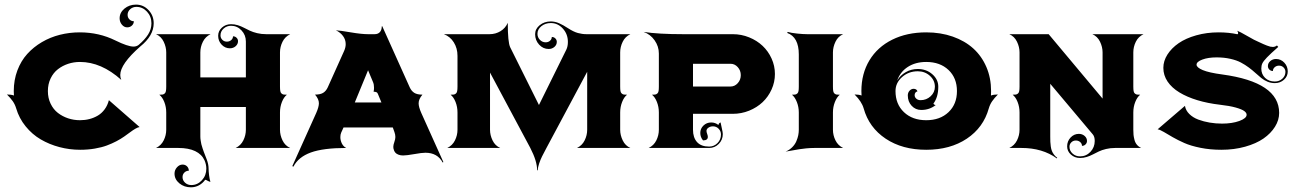

<svg xmlns="http://www.w3.org/2000/svg" viewBox="-20 -635 5558 824"><path d="M9.8 -229.5Q28.1 -229.5 39.8 -225.1Q39.1 -234.4 39.1 -244.1Q39.1 -291.7 54.6 -332.8Q70.1 -373.8 96.9 -403.4Q123.8 -433.1 159.7 -454.2Q195.6 -475.3 236.9 -485.7Q278.3 -496.1 322.3 -496.1Q405 -496.1 475.1 -461.4Q528.6 -435.1 553 -435.1Q565.9 -435.1 575.2 -442.4Q601.1 -464.4 615.5 -486.8Q629.9 -509.3 629.9 -535.2Q629.9 -564.2 611 -584.8Q592 -605.5 565.4 -605.5Q549.8 -605.5 538.7 -595.5Q527.6 -585.4 527.6 -571.3Q527.6 -559.8 535.4 -551.9Q543.2 -543.9 554.4 -543.9Q554.4 -533 546.1 -525.3Q537.8 -517.6 525.9 -517.6Q512.7 -517.6 503.1 -529.2Q493.4 -540.8 493.4 -556.4Q493.4 -580.8 514 -598Q534.7 -615.2 563.7 -615.2Q595.2 -615.2 617.4 -591.8Q639.6 -568.4 639.6 -535.2Q639.6 -481.7 582 -435.5Q496.1 -360.1 496.1 -313Q496.1 -302.2 500.5 -292.2Q414.8 -369.1 323.2 -369.1Q296.6 -369.1 272.3 -361.1Q248 -353 228.5 -337.9Q209 -322.8 197.3 -298.5Q185.5 -274.2 185.5 -244.1Q185.5 -214.1 197.3 -189.8Q209 -165.5 228.5 -150.4Q248 -135.3 272.3 -127.2Q296.6 -119.1 323.2 -119.1Q344.5 -119.1 363.6 -124Q382.8 -128.9 399.8 -138.9Q416.7 -148.9 429.2 -165.9Q441.7 -182.9 447.3 -205.1L579.1 -89.8Q571.3 -88.6 561 -82.6Q550.8 -76.7 539.2 -68Q527.6 -59.3 513.1 -49.1Q498.5 -38.8 479.5 -28.8Q460.4 -18.8 438.5 -10.6Q416.5 -2.4 386.8 2.7Q357.2 7.8 324.2 7.8Q278.3 7.8 235.1 -3.7Q191.9 -15.1 154.9 -36.7Q117.9 -58.3 90 -92.8Q62 -127.2 49.3 -170.2Q44.4 -186.8 34.8 -200.6Q25.1 -214.4 9.8 -229.5Z M649.4 0Q671.6 -10.5 682.5 -32.5Q693.4 -54.4 693.4 -78.1V-152.3Q693.4 -176.3 685.1 -197.3Q676.8 -218.3 663.8 -228.5Q673.1 -228.5 677.6 -229.2Q682.1 -230 686.4 -233.4Q690.7 -236.8 692 -243.9Q693.4 -251 693.4 -263.7V-410.2Q693.4 -433.3 682.4 -456.1Q671.4 -478.8 649.4 -488.3H883.8Q861.6 -477.8 850.7 -455.8Q839.8 -433.8 839.8 -410.2V-302.7H1035.2V-457Q1035.2 -484.6 1016.5 -504.5Q997.8 -524.4 971.7 -524.4Q952.9 -524.4 939.6 -512.3Q926.3 -500.2 926.3 -483.2Q926.3 -471.9 934.2 -464.1Q942.1 -456.3 953.6 -456.3Q964.6 -456.3 972.3 -463Q980 -469.7 980 -479.2Q989 -479.2 995.2 -473Q1001.5 -466.8 1001.5 -458.3Q1001.5 -445.6 991.2 -436.6Q981 -427.7 966.6 -427.7Q945.8 -427.7 931 -443.5Q916.3 -459.2 916.3 -481.4Q916.3 -502.2 932.5 -516.7Q948.7 -531.2 971.7 -531.2Q986.3 -531.2 1000.4 -526.9Q1014.4 -522.5 1026.6 -516.1Q1038.8 -509.8 1052.1 -503.4Q1065.4 -497.1 1083.6 -492.7Q1101.8 -488.3 1122.6 -488.3H1225.6Q1203.4 -477.8 1192.5 -455.8Q1181.6 -433.8 1181.6 -410.2V-263.7Q1181.6 -251 1183 -243.9Q1184.3 -236.8 1188.6 -233.4Q1192.9 -230 1197.4 -229.2Q1201.9 -228.5 1211.2 -228.5Q1198.2 -218.3 1189.9 -197.3Q1181.6 -176.3 1181.6 -152.3V-78.1Q1181.6 -54.9 1192.6 -32.2Q1203.6 -9.5 1225.6 0H991.2Q1013.4 -10.5 1024.3 -32.5Q1035.2 -54.4 1035.2 -78.1V-175.8H839.8V-48.8Q839.8 -41 841.3 -31.7Q842.8 -22.5 844.2 -15.7Q845.7 -9 849.5 2Q853.3 12.9 855 17.6Q856.7 22.2 861.5 34.5Q866.2 46.9 867.2 49.1Q875.2 70.3 875.2 88.9Q875.2 100.3 877.4 117.9Q879.6 135.5 883.1 145.3Q878.9 145.3 871.3 140.9Q863.8 136.5 860.6 136.5Q849.9 151.6 833.9 160.3Q817.9 168.9 799.3 168.9Q770.3 168.9 749.6 151.7Q729 134.5 729 110.1Q729 94.7 739.5 83Q750 71.3 763.4 71.3Q775.1 71.3 782.7 78.9Q790.3 86.4 790.3 97.7Q779.1 97.7 771.2 105.6Q763.4 113.5 763.4 125Q763.4 139.2 774.4 149.2Q785.4 159.2 801 159.2Q827.6 159.2 846.6 138.5Q865.5 117.9 865.5 88.9Q865.5 71 857.7 53Q845.9 27.1 817.5 13.5Q789.1 0 745.6 0Z M1234.4 78.1 1337.2 -150.4Q1348.6 -176.3 1348.6 -191.9Q1348.6 -209.7 1332 -229Q1354.7 -229 1367.1 -236.7Q1379.4 -244.4 1386.7 -260.3L1456.8 -416.3Q1463.6 -431.4 1463.6 -445.6Q1463.6 -465.1 1452 -480.6Q1440.4 -496.1 1421.6 -504.9Q1438.5 -504.2 1485 -496.2Q1531.5 -488.3 1559.6 -488.3H1587.9Q1602.3 -488.3 1610.4 -497.3Q1618.4 -506.3 1618.4 -521.7L1620.4 -522.7L1738.5 -260Q1745.8 -244.1 1758.1 -236.5Q1770.3 -228.8 1793 -228.8Q1776.6 -209.7 1776.6 -191.7Q1776.6 -176 1788.1 -150.1L1882.8 60.5L1879.9 62.5Q1857.4 20.5 1805.7 20.5Q1790.3 20.5 1757.6 26.4Q1724.9 32.2 1710 32.2Q1698.5 32.2 1690.1 28.8Q1681.6 25.4 1677.6 21.1Q1673.6 16.8 1671.1 10.7Q1668.7 4.6 1668.3 1.1Q1668 -2.4 1668 -5.9Q1668 -12.9 1672.4 -25.5Q1676.8 -38.1 1676.8 -46.9Q1676.8 -57.1 1672.9 -67.9L1665.8 -87.9H1454.3L1444.3 -65.9Q1440.7 -57.4 1440.7 -46.6Q1440.7 -32.2 1447.3 -19Q1453.9 -5.9 1465.8 0Q1367.7 0 1314.1 19.4Q1260.5 38.8 1239.3 80.1ZM1502.7 -195.3H1616.9L1601.6 -232.4Q1599.4 -237.8 1595.5 -239.4Q1591.6 -241 1583.3 -241.5Q1585.2 -248.5 1585.2 -258.3Q1585.2 -272.7 1581.1 -282.2L1559.6 -333.5Z M1884.8 -488.3H2081.1Q2106.9 -488.3 2128.2 -501.3Q2149.4 -514.4 2159.2 -537.1Q2159.2 -453.1 2169.7 -431.9L2293 -184.3L2410.2 -421.4Q2417.2 -435.5 2417.2 -455.1Q2417.2 -488.5 2395.6 -512.3Q2374 -536.1 2343.8 -536.1Q2320.1 -536.1 2303.3 -522.6Q2286.6 -509 2286.6 -490Q2286.6 -474.9 2297 -464.1Q2307.4 -453.4 2321.8 -453.4Q2332.8 -453.4 2340.5 -460.1Q2348.1 -466.8 2348.1 -476.3Q2357.2 -476.3 2363.4 -470.1Q2369.6 -463.9 2369.6 -455.3Q2369.6 -442.6 2359.4 -433.7Q2349.1 -424.8 2334.7 -424.8Q2310.8 -424.8 2293.7 -443.5Q2276.6 -462.2 2276.6 -488.3Q2276.6 -511 2296.3 -527Q2315.9 -543 2343.8 -543Q2361.8 -543 2379.4 -535.3Q2397 -527.6 2417 -514.4Q2441.4 -498.5 2460 -493.4Q2478.5 -488.3 2497.1 -488.3H2685.5Q2663.3 -478 2652.5 -455.9Q2641.6 -433.8 2641.6 -410.2V-263.7Q2641.6 -251 2642.9 -243.9Q2644.3 -236.8 2648.6 -233.4Q2652.8 -230 2657.3 -229.2Q2661.9 -228.5 2671.1 -228.5Q2658.2 -218.3 2649.9 -197.3Q2641.6 -176.3 2641.6 -152.3V-78.1Q2641.6 -54.9 2652.6 -32.2Q2663.6 -9.5 2685.5 0H2456.1Q2478.3 -10.5 2489.1 -32.5Q2500 -54.4 2500 -78.1V-326.9L2325.2 0Q2312.7 23.2 2306.3 36.3Q2299.8 49.3 2293.9 66.4Q2288.1 83.5 2288.1 95.7H2285.2Q2285.2 56.6 2255.9 0L2083 -323.5V-78.1Q2083 -54.9 2094 -32.2Q2105 -9.5 2127 0H1899.4Q1921.6 -10.5 1932.5 -32.5Q1943.4 -54.4 1943.4 -78.1V-152.3Q1943.4 -176.3 1935.1 -197.3Q1926.8 -218.3 1913.8 -228.5Q1923.1 -228.5 1927.6 -229.2Q1932.1 -230 1936.4 -233.4Q1940.7 -236.8 1942 -243.9Q1943.4 -251 1943.4 -263.7V-395.5Q1943.4 -427.7 1927.7 -453Q1912.1 -478.3 1884.8 -488.3Z M2742.2 -498Q2805.2 -488.3 2912.1 -488.3H3125Q3161.6 -488.3 3195.1 -474.7Q3228.5 -461.2 3252.8 -438.2Q3277.1 -415.3 3291.4 -383.7Q3305.7 -352.1 3305.7 -317.4Q3305.7 -282.7 3291.4 -251.1Q3277.1 -219.5 3252.8 -196.5Q3228.5 -173.6 3195.1 -160Q3161.6 -146.5 3125 -146.5H2954.1V-78.1Q2954.1 -44.4 2971.6 -25.1Q2989 -5.9 3023.4 -5.9Q3044.4 -5.9 3059.3 -21Q3074.2 -36.1 3074.2 -57.6Q3074.2 -72 3064.2 -82.4Q3054.2 -92.8 3040 -92.8Q3028.6 -92.8 3020.3 -87Q3012 -81.3 3012 -73.2Q3012 -68.1 3014.9 -60.4Q3017.8 -52.7 3017.8 -47.6Q3017.8 -32.5 2997.1 -32.5Q2985.4 -46.6 2985.4 -64.5Q2985.4 -83 2999 -96.2Q3012.7 -109.4 3032.2 -109.4Q3049.8 -109.4 3063.2 -98.6Q3064.2 -102.8 3066 -105.2Q3067.9 -107.7 3072.5 -109.6Q3073.5 -102.5 3077.8 -84.7Q3082 -66.9 3082 -59.6Q3082 -34.9 3064.8 -17.5Q3047.6 0 3023.4 0H2763.7Q2785.9 -10.5 2796.8 -32.5Q2807.6 -54.4 2807.6 -78.1V-152.3Q2807.6 -176.3 2799.3 -197.3Q2791 -218.3 2778.1 -228.5Q2787.4 -228.5 2791.9 -229.2Q2796.4 -230 2800.7 -233.4Q2804.9 -236.8 2806.3 -243.9Q2807.6 -251 2807.6 -263.7V-405.3Q2807.6 -436 2789.4 -461.9Q2771.2 -487.8 2742.2 -498ZM2954.1 -263.7H3115.2Q3133.3 -263.7 3146.2 -278.1Q3159.2 -292.5 3159.2 -312.5Q3159.2 -332.5 3146.2 -346.9Q3133.3 -361.3 3115.2 -361.3H2954.1Z M3351.6 15.6Q3368.4 8.5 3380.2 -3.4Q3392.1 -15.4 3397.8 -29.2Q3403.6 -43 3405.9 -54.8Q3408.2 -66.7 3408.2 -78.1V-152.3Q3408.2 -176 3399.9 -197Q3391.6 -218 3378.9 -228.5Q3388.2 -228.5 3392.7 -229.2Q3397.2 -230 3401.4 -233.4Q3405.5 -236.8 3406.9 -243.9Q3408.2 -251 3408.2 -263.7V-401.4Q3408.2 -475.8 3358.4 -493.7L3360.6 -498Q3375 -493.7 3400.8 -491Q3426.5 -488.3 3444.3 -488.3H3598.6Q3576.7 -478.8 3565.7 -456.1Q3554.7 -433.3 3554.7 -410.2V-263.7Q3554.7 -251 3556 -243.9Q3557.4 -236.8 3561.5 -233.4Q3565.7 -230 3570.2 -229.2Q3574.7 -228.5 3584 -228.5Q3571.3 -218 3563 -197Q3554.7 -176 3554.7 -152.3V-78.1Q3554.7 -54.4 3565.6 -32.5Q3576.4 -10.5 3598.6 0H3475.3Q3458.3 0 3440.3 1.7Q3422.4 3.4 3410.6 5.4Q3398.9 7.3 3380.2 10.7Q3361.6 14.2 3351.6 15.6Z M3647.5 -229.5Q3665.8 -229.5 3677.5 -225.1Q3676.8 -234.4 3676.8 -244.1Q3676.8 -318.8 3711.3 -376.1Q3745.8 -433.3 3809.1 -464.7Q3872.3 -496.1 3955.1 -496.1Q4017.1 -496.1 4069 -477.9Q4120.8 -459.7 4157 -427Q4193.1 -394.3 4213.3 -347.3Q4233.4 -300.3 4233.4 -244.1Q4233.4 -231.2 4232.9 -225.1Q4244.6 -229.5 4262.7 -229.5Q4247.3 -214.1 4237.9 -200.4Q4228.5 -186.8 4223.6 -169.9Q4200.7 -87.6 4129.3 -39.9Q4057.9 7.8 3955.1 7.8Q3852.3 7.8 3780.9 -39.9Q3709.5 -87.6 3686.5 -169.9Q3678.2 -199.2 3647.5 -229.5ZM3823.2 -244.1Q3823.2 -188 3859.5 -153.6Q3895.8 -119.1 3955.1 -119.1Q4014.4 -119.1 4050.7 -153.6Q4086.9 -188 4086.9 -244.1Q4086.9 -300.3 4050.7 -334.7Q4014.4 -369.1 3955.1 -369.1Q3908.9 -369.1 3876 -347.8Q3843 -326.4 3830.3 -289.1Q3843.5 -311.8 3867.1 -325.3Q3890.6 -338.9 3918.9 -338.9Q3955.3 -338.9 3981.1 -316.5Q4006.8 -294.2 4006.8 -262.7Q4006.8 -218.3 3985.8 -190.2Q3989.5 -184.3 3995.8 -184.3Q3969.7 -163.1 3933.6 -163.1Q3909.2 -163.1 3892.6 -180.9Q3876 -198.7 3876 -225.6Q3876 -237.3 3883.4 -245.6Q3890.9 -253.9 3901.4 -253.9Q3907.7 -253.9 3912.4 -250.5Q3917 -247.1 3917 -242.2Q3912.1 -242.2 3908.7 -237.5Q3905.3 -232.9 3905.3 -226.6Q3905.3 -217.8 3912.6 -211.4Q3919.9 -205.1 3930.7 -205.1Q3955.8 -205.1 3974 -221.9Q3992.2 -238.8 3992.2 -262.7Q3992.2 -290.3 3970.7 -309.7Q3949.2 -329.1 3918.9 -329.1Q3879.4 -329.1 3851.3 -304.2Q3823.2 -279.3 3823.2 -244.1Z M4311.5 0Q4333.7 -10.5 4344.6 -32.5Q4355.5 -54.4 4355.5 -78.1V-152.3Q4355.5 -176.3 4347.2 -197.3Q4338.9 -218.3 4325.9 -228.5Q4335.2 -228.5 4339.7 -229.2Q4344.2 -230 4348.5 -233.4Q4352.8 -236.8 4354.1 -243.9Q4355.5 -251 4355.5 -263.7V-410.2Q4355.5 -433.3 4344.5 -456.1Q4333.5 -478.8 4311.5 -488.3H4480.5L4711.9 -211.9V-410.2Q4711.9 -433.3 4700.9 -456.1Q4689.9 -478.8 4668 -488.3H4887.7Q4865.5 -477.8 4854.6 -455.8Q4843.8 -433.8 4843.8 -410.2V-263.7Q4843.8 -251 4845.1 -243.9Q4846.4 -236.8 4850.7 -233.4Q4855 -230 4859.5 -229.2Q4864 -228.5 4873.3 -228.5Q4860.4 -218.3 4852.1 -197.3Q4843.8 -176.3 4843.8 -152.3V-78.1Q4843.8 -65.7 4844.7 -56.2Q4845.7 -46.6 4848.8 -34.7Q4851.8 -22.7 4859.3 -13.8Q4866.7 -4.9 4877.9 0H4765.6Q4745.1 0 4726.9 4.4Q4708.7 8.8 4695.6 15.1Q4682.4 21.5 4670.2 27.8Q4658 34.2 4643.9 38.6Q4629.9 43 4615.2 43Q4592.3 43 4576 28.4Q4559.8 13.9 4559.8 -6.8Q4559.8 -29.1 4574.6 -44.8Q4589.4 -60.5 4610.1 -60.5Q4624.5 -60.5 4634.8 -51.6Q4645 -42.7 4645 -30Q4645 -21.5 4638.8 -15.3Q4632.6 -9 4623.5 -9Q4623.5 -18.6 4615.8 -25.3Q4608.2 -32 4597.2 -32Q4585.7 -32 4577.8 -24.2Q4569.8 -16.4 4569.8 -5.1Q4569.8 12 4583.1 24Q4596.4 36.1 4615.2 36.1Q4641.4 36.1 4659.8 16.7Q4678.2 -2.7 4678.2 -30Q4678.2 -48.3 4670.2 -57.9L4487.3 -275.4V-48.8Q4487.3 -35.2 4487.7 -26.4Q4488 -17.6 4489.6 -6.3Q4491.2 4.9 4494.3 12.6Q4497.3 20.3 4503.1 28.2Q4508.8 36.1 4517.1 42L4515.6 44.9Q4454.1 0 4363.8 0Z M4948.2 -80.1 5065.4 -180.7Q5068.6 -161.1 5084 -145.9Q5099.4 -130.6 5122.4 -121.9Q5145.5 -113.3 5171.5 -108.9Q5197.5 -104.5 5224.6 -104.5Q5267.6 -104.5 5298.8 -115.8Q5330.1 -127.2 5330.1 -142.6Q5330.1 -150.9 5319.9 -158.4Q5309.8 -166 5283.3 -173.5Q5256.8 -180.9 5215.8 -185.5Q5162.6 -191.7 5118.5 -205.1Q5074.5 -218.5 5041.7 -238.3Q5009 -258.1 4990.8 -285Q4972.7 -312 4972.7 -343.8Q4972.7 -373.3 4990.2 -400.9Q5007.8 -428.5 5038.3 -449.6Q5068.8 -470.7 5113.8 -483.4Q5158.7 -496.1 5210 -496.1Q5253.7 -496.1 5290.5 -488Q5293.7 -488.8 5293.7 -492.4Q5293.7 -497.6 5289.6 -503.2Q5302.2 -498.3 5328.9 -482.8Q5355.5 -467.3 5361.8 -464.4Q5368.7 -461.2 5382.7 -454.6Q5396.7 -448 5402.3 -445.6Q5408 -443.1 5416.9 -439.6Q5425.8 -436 5431.5 -434.8Q5437.3 -433.6 5442.4 -433.6Q5452.4 -433.6 5460.2 -439.9L5465.8 -433.6Q5432.4 -404.3 5417.2 -388.4Q5402.1 -372.6 5397.6 -363Q5393.1 -353.5 5393.1 -340.6Q5393.1 -316.7 5409.2 -300.9Q5425.3 -285.2 5451.2 -285.2Q5470 -285.2 5483.3 -297.2Q5496.6 -309.3 5496.6 -326.4Q5496.6 -337.6 5488.6 -345.5Q5480.7 -353.3 5469.2 -353.3Q5458.3 -353.3 5450.6 -346.6Q5442.9 -339.8 5442.9 -330.3Q5433.8 -330.3 5427.6 -336.5Q5421.4 -342.8 5421.4 -351.3Q5421.4 -364 5431.6 -372.9Q5441.9 -381.8 5456.3 -381.8Q5477.1 -381.8 5491.8 -366.1Q5506.6 -350.3 5506.6 -328.1Q5506.6 -307.4 5490.4 -292.8Q5474.1 -278.3 5451.2 -278.3Q5434.6 -278.3 5419.8 -284.4Q5405 -290.5 5392.9 -300.3Q5380.9 -310.1 5368 -321.8Q5355.2 -333.5 5339.6 -345.2Q5324 -356.9 5305.5 -366.7Q5287.1 -376.5 5260.1 -382.6Q5233.2 -388.7 5201.2 -388.7Q5165 -388.7 5140.1 -379.4Q5115.2 -370.1 5115.2 -357.4Q5115.2 -345.5 5141.8 -334.2Q5168.5 -323 5225.6 -315.4Q5469.7 -282.2 5469.7 -150.4Q5469.7 -119.6 5451.9 -91.1Q5434.1 -62.5 5402.5 -40.5Q5370.8 -18.6 5323.6 -5.4Q5276.4 7.8 5221.7 7.8Q5173.8 7.8 5132.1 -0.6Q5090.3 -9 5062.5 -21.4Q5034.7 -33.7 5013.2 -46.1Q4991.7 -58.6 4975 -68.5Q4958.3 -78.4 4948.2 -80.1Z"/></svg>

Font: Agreloy
Style: Medium
Weight: 400
Designer: gluk
Foundry: gluk
Version: Version 0.27